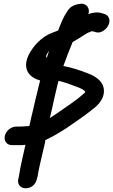

<svg xmlns="http://www.w3.org/2000/svg" viewBox="-20 -775 609 1033"><path d="M6 -44C0 -16 17 6 45 6H94C101 6 108 5 117 4L102 70C94 105 86 144 81 177L77 196C76 220 92 238 119 238C145 238 173 220 179 185L183 171C186 146 196 105 204 70L222 -7C222 -11 223 -16 224 -22C224 -22 225 -22 227 -23H230L233 -26C260 -38 295 -58 341 -88C386 -118 416 -141 434 -153C454 -167 469 -180 483 -191C499 -203 510 -214 519 -227C543 -260 544 -295 531 -321C515 -352 480 -371 446 -383C408 -397 369 -411 321 -420C336 -462 353 -506 371 -549C390 -560 408 -570 430 -585C444 -594 455 -600 460 -602H467L468 -606C475 -608 478 -607 479 -606L490 -604L491 -603C500 -600 517 -596 537 -610C563 -627 578 -661 563 -684C558 -692 551 -697 541 -700L531 -703C506 -712 480 -708 455 -699L457 -704C463 -732 446 -755 418 -755H416C387 -752 361 -744 343 -716C320 -682 308 -650 293 -611C284 -607 270 -602 259 -598C203 -576 160 -530 134 -479C97 -400 141 -357 196 -342C191 -324 186 -302 181 -281C173 -249 165 -216 158 -184C151 -153 144 -128 138 -97C131 -96 121 -96 115 -96H113L112 -95C98 -94 89 -94 80 -94H68C41 -94 13 -73 6 -44ZM232 -464C226 -470 225 -477 245 -502C240 -491 236 -478 232 -464ZM248 -140 260 -190C268 -225 274 -258 283 -292C287 -310 290 -323 295 -340C330 -332 362 -320 395 -307C419 -298 433 -291 439 -281L438 -278C437 -277 431 -272 427 -268C383 -230 366 -221 295 -171C277 -159 263 -149 248 -140Z"/></svg>

Font: Stray Cat
Style: ExBlkObl
Weight: 1000
Version: Version 1.0